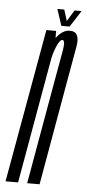

<svg xmlns="http://www.w3.org/2000/svg" viewBox="-89 -717 339 747"><g transform="rotate(5 80.5 -343.0)"><path d="M-38 0H11L107.5 -547L107 -600H69ZM46.5 0H95L163.5 -390Q180 -484 191 -544.8Q202 -605.5 161 -605.5Q131 -605.5 107 -571.5Q83 -537.5 75 -493.5L95.5 -480.5Q100.5 -510.5 112.5 -538.8Q124.5 -567 134.5 -567Q146.5 -567 139.8 -527.5Q133 -488 116.5 -397ZM125.5 -621.5H158L199 -685.5H171.5L145 -642L131.5 -685.5H104.5Z"/></g></svg>

Font: Anybody UltraCondensed Light
Style: Italic
Weight: 300
Width: 1
Italic angle: -10°
Version: Version 1.113;gftools[0.9.25]